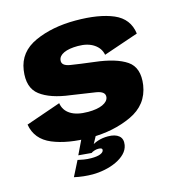

<svg xmlns="http://www.w3.org/2000/svg" viewBox="-115 -698 919 989"><g transform="rotate(-15 345.0 -204.0)"><path d="M296.5 5Q418.5 5 515.2 -39.8Q612 -84.5 627.5 -186Q640.5 -277 584.8 -315Q529 -353 416.5 -366Q339 -375.5 292 -383Q245 -390.5 249.5 -420Q252 -442 279.2 -454.8Q306.5 -467.5 354.5 -467.5Q406.5 -467.5 439.2 -445.5Q472 -423.5 478.5 -387.5L664.5 -451Q654 -532 577.5 -564.8Q501 -597.5 376 -597.5Q251.5 -597.5 159 -555.5Q66.5 -513.5 53 -420Q39.5 -328 93.8 -286.8Q148 -245.5 253.5 -232.5Q335 -221 384 -213Q433 -205 428.5 -174.5Q425 -152.5 396 -139.2Q367 -126 318 -126Q258.5 -126 224.8 -147.5Q191 -169 185.5 -208L-0.5 -143.5Q13 -62.5 93.8 -28.8Q174.5 5 296.5 5ZM257.5 191Q290 191 323.2 184.2Q356.5 177.5 384.8 164.2Q413 151 432 131.8Q451 112.5 455.5 87.5Q461 55 441.2 38.5Q421.5 22 383 22Q353 22 328 30.5Q303 39 289.5 51.5L280.5 83Q286 78.5 297 74.8Q308 71 318.5 71Q330 71 335.2 74Q340.5 77 339 84.5Q337 95 320.5 101.8Q304 108.5 273 108.5Q251.5 108.5 232.5 105.2Q213.5 102 201 99L160 180Q184 185.5 209.2 188.2Q234.5 191 257.5 191ZM280.5 83 325.5 0H248L211 77Z"/></g></svg>

Font: Anybody UltraCondensed Thin ExtraBold
Style: Italic
Weight: 800
Italic angle: -10°
Version: Version 1.111